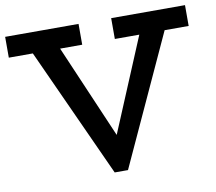

<svg xmlns="http://www.w3.org/2000/svg" viewBox="-78 -777 993 881"><g transform="rotate(-10 419.0 -336.0)"><path d="M342 -686V-589H239L426 -154L608 -589H494V-686H838V-589H726L449 14H387L112 -589H0V-686Z"/></g></svg>

Font: BioRhyme ExtraBold SemiBold
Style: Regular
Weight: 600
Version: Version 1.600;gftools[0.9.33]